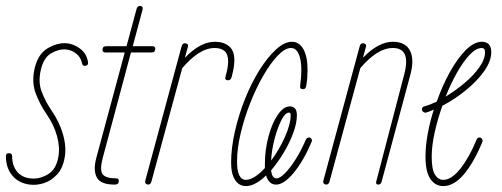

<svg xmlns="http://www.w3.org/2000/svg" viewBox="-33 -623 1693 648"><path d="M67 0Q30 -5 8.5 -30.5Q-13 -56 -13 -96Q-13 -106 -3 -106Q8 -106 8 -96Q8 -64 24.5 -44Q41 -24 69 -21Q98 -17 127.5 -34Q157 -51 164 -94Q170 -125 159.5 -163.5Q149 -202 124 -238Q103 -268 88 -306.5Q73 -345 84 -393Q96 -442 128.5 -460.5Q161 -479 190 -477Q214 -476 237 -459Q260 -442 264 -413Q266 -403 256 -401Q246 -399 244 -409Q240 -430 223.5 -442.5Q207 -455 190 -456Q165 -458 139.5 -443Q114 -428 105 -388Q95 -346 108 -312.5Q121 -279 141 -250Q168 -211 180 -168Q192 -125 185 -90Q179 -55 159.5 -34Q140 -13 115.5 -5Q91 3 67 0Z M354 0Q306 0 293.5 -24.5Q281 -49 292 -90L388 -446H322Q313 -446 313 -455Q313 -467 325 -467H394L428 -593Q431 -603 439 -603Q451 -603 448 -590L415 -467H482Q491 -467 491 -458Q491 -446 479 -446H409L314 -91Q303 -50 313 -35.5Q323 -21 360 -21Q368 -21 368 -12Q368 0 354 0Z M467 0Q463 0 459.5 -3Q456 -6 457 -12L580 -467Q583 -477 591 -477Q596 -477 599.5 -474Q603 -471 601 -465L591 -428Q643 -482 692 -482Q722 -482 740 -467Q758 -452 758 -420Q758 -397 749 -364Q746 -352 737 -352Q725 -352 728 -364Q737 -396 737 -415Q737 -440 725 -450.5Q713 -461 692 -461Q665 -461 637.5 -443.5Q610 -426 582 -393L478 -10Q475 0 467 0Z M797 5Q774 5 760.5 -15.5Q747 -36 747 -74Q747 -124 760 -180.5Q773 -237 794.5 -290.5Q816 -344 843 -387Q870 -430 898.5 -456Q927 -482 952 -482Q977 -482 991 -457Q1005 -432 1005 -387Q1005 -374 1004 -360.5Q1003 -347 1000 -331Q998 -322 990 -322Q978 -322 980 -334Q982 -348 983 -361Q984 -374 984 -386Q984 -421 975 -441Q966 -461 949 -461Q929 -461 904.5 -435.5Q880 -410 855.5 -367.5Q831 -325 811 -274Q791 -223 779 -172Q767 -121 767 -78Q767 -16 797 -16Q811 -16 828 -27Q845 -38 861 -56Q861 -62 861 -69Q861 -117 873 -162Q885 -207 904.5 -235.5Q924 -264 945 -264Q969 -264 969 -234Q969 -208 957 -175Q945 -142 925 -108.5Q905 -75 882 -48Q885 -21 900 -21Q912 -21 929.5 -39Q947 -57 965.5 -86.5Q984 -116 998 -149Q1002 -159 1010 -159Q1015 -159 1018 -154.5Q1021 -150 1019 -145Q991 -79 958 -39.5Q925 0 899 0Q874 0 865 -31Q848 -14 830.5 -4.5Q813 5 797 5ZM942 -243Q930 -243 917 -218Q904 -193 894 -155.5Q884 -118 882 -81Q909 -117 928.5 -160.5Q948 -204 948 -235Q948 -243 942 -243Z M1068 0Q1064 0 1060.5 -3Q1057 -6 1058 -12L1181 -467Q1184 -477 1192 -477Q1197 -477 1200.5 -474Q1204 -471 1202 -465L1192 -428Q1244 -482 1293 -482Q1335 -482 1350.5 -452.5Q1366 -423 1352 -371L1255 -10Q1252 0 1244 0Q1234 0 1237 -11L1331 -371Q1355 -461 1293 -461Q1266 -461 1238.5 -443.5Q1211 -426 1183 -393L1079 -10Q1076 0 1068 0Z M1463 5Q1436 5 1419.5 -19Q1403 -43 1403 -95Q1403 -130 1410.5 -171Q1418 -212 1431 -253Q1418 -247 1405 -243Q1400 -242 1395.5 -245.5Q1391 -249 1391 -254Q1391 -262 1399 -264Q1418 -269 1441 -280Q1460 -334 1485.5 -380Q1511 -426 1539 -454Q1567 -482 1593 -482Q1625 -482 1625 -447Q1625 -417 1601.5 -383.5Q1578 -350 1540 -319Q1502 -288 1460 -266Q1444 -221 1434 -176Q1424 -131 1424 -94Q1424 -51 1435 -33.5Q1446 -16 1463 -16Q1491 -16 1521 -54Q1551 -92 1576 -153Q1579 -159 1585 -159Q1590 -159 1593.5 -154.5Q1597 -150 1595 -144Q1566 -74 1532.5 -34.5Q1499 5 1463 5ZM1593 -461Q1574 -461 1552.5 -438.5Q1531 -416 1510 -379Q1489 -342 1471 -297Q1504 -317 1534.5 -342.5Q1565 -368 1584.5 -395.5Q1604 -423 1604 -447Q1604 -461 1593 -461Z"/></svg>

Font: Zen Loop
Style: Italic
Weight: 400
Italic angle: -15°
Designer: Yoshimichi Ohira
Foundry: A-1 Corp ZenFonts
Version: Version 1.000; ttfautohint (v1.8.3)